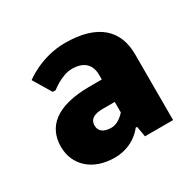

<svg xmlns="http://www.w3.org/2000/svg" viewBox="-92 -808 564 556"><g transform="rotate(-30 190.0 -530.0)"><path d="M225 -565H185C70 -565 25 -520 25 -455C25 -395 70 -350 145 -350C210 -350 240 -395 240 -395H245L251 -360H345V-580C345 -660 295 -710 185 -710C105 -710 48 -665 48 -665L84 -605H94C94 -605 130 -635 165 -635C205 -635 225 -615 225 -580ZM225 -455C225 -455 205 -430 180 -430C155 -430 140 -440 140 -460C140 -480 155 -490 185 -490H225Z"/></g></svg>

Font: Scada
Style: Bold
Weight: 700
Designer: Jovanny Lemonad
Foundry: Jovanny Lemonad
Version: Version 3.005